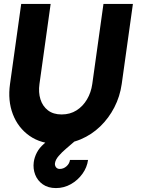

<svg xmlns="http://www.w3.org/2000/svg" viewBox="-20 -720 729 978"><path d="M273 13Q189 13 130.5 -28Q72 -69 45.5 -138.2Q19 -207.5 31 -292L88 -700H238L181 -292Q175 -249.5 186 -214.2Q197 -179 224.2 -158Q251.5 -137 294 -137Q337 -137 369.8 -157.8Q402.5 -178.5 423.2 -213.8Q444 -249 450 -292L507 -700H657L600 -292Q591 -228.5 562.5 -173.2Q534 -118 490.5 -76Q447 -34 391.5 -10.5Q336 13 273 13ZM265 238Q225 238 198 219Q171 200 159.2 169.5Q147.5 139 152 105.5Q155.5 80.5 168 56.8Q180.5 33 203.5 13L299 -71L360 0Q339.5 18 317.2 36.8Q295 55.5 278.8 74.5Q262.5 93.5 260 111.5Q258.5 122.5 265 131.5Q271.5 140.5 284.5 140.5Q303.5 140.5 318.8 127Q334 113.5 336.5 94.5H428.5Q423.5 132.5 400 165.2Q376.5 198 341.2 218Q306 238 265 238Z"/></svg>

Font: Urbanist Black
Style: Italic
Weight: 900
Italic angle: -8°
Designer: Corey Hu
Foundry: Corey Hu
Version: Version 1.330; ttfautohint (v1.8.4.7-5d5b)